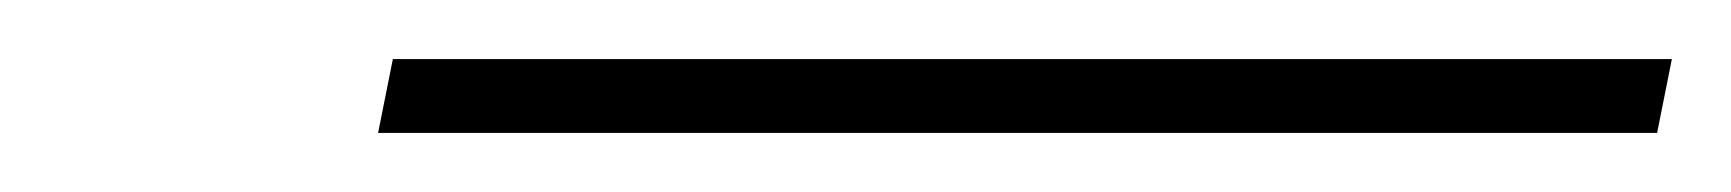

<svg xmlns="http://www.w3.org/2000/svg" viewBox="-20 -823 586 65"><path d="M108 -778H541L546 -803H113Z"/></svg>

Font: Noto Serif SemiCondensed Thin
Style: Italic
Weight: 100
Width: 4
Italic angle: -12°
Designer: Monotype Design Team
Foundry: Monotype Imaging Inc.
Version: Version 2.013